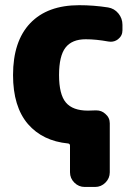

<svg xmlns="http://www.w3.org/2000/svg" viewBox="-20 -578 519 754"><path d="M354.5 -144.5Q356.4 -144.5 358.4 -144.5Q378.9 -144.5 393.6 -130.9Q411.1 -116.2 411.1 -93.8V98.6Q411.1 122.1 394 139.2Q377 156.2 353.5 156.2H312.5Q289.1 156.2 272 139.2Q254.9 122.1 254.9 98.6V-5.9Q254.9 -13.7 247.1 -14.6Q147.5 -24.4 89.8 -90.8Q31.2 -159.2 31.2 -283.2Q31.2 -416 98.6 -486.8Q166 -557.6 291 -557.6Q347.7 -557.6 404.3 -548.8Q428.7 -544.9 444.8 -525.4Q460.9 -505.9 460.9 -480.5V-459Q460.9 -437.5 443.4 -423.8Q430.7 -414.1 415 -414.1Q410.2 -414.1 405.3 -415Q357.4 -423.8 316.4 -423.8Q262.7 -423.8 237.3 -391.1Q211.9 -358.4 211.9 -283.2Q211.9 -207 238.8 -175.3Q265.6 -143.6 325.2 -143.6Q339.8 -143.6 354.5 -144.5Z"/></svg>

Font: Gen Jyuu Gothic Heavy
Style: Bold
Weight: 900
Designer: [Source Han Sans]
Ryoko NISHIZUKA  (kana & ideographs); Paul D. Hunt (Latin, Greek & Cyrillic); Wenlong ZHANG  (bopomofo
Version: Version 1.002.20150607